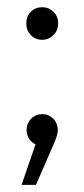

<svg xmlns="http://www.w3.org/2000/svg" viewBox="-20 -400 233 535"><path d="M97.2 -379.9Q116.2 -379.9 129.2 -366.9Q142.1 -354 142.1 -335Q142.1 -315.4 128.9 -302.2Q115.7 -289.1 97.2 -289.1Q78.6 -289.1 65.9 -302.2Q53.2 -315.4 53.2 -335Q53.2 -354.5 65.9 -367.2Q78.6 -379.9 97.2 -379.9ZM98.1 -82Q115.7 -82 128.4 -69.3Q141.1 -56.6 141.1 -37.1Q141.1 -24.4 129.9 1L80.1 115.2H40L79.1 2Q67.4 -2.9 60.8 -13.7Q54.2 -24.4 54.2 -37.1Q54.2 -56.6 66.9 -69.3Q79.6 -82 98.1 -82Z"/></svg>

Font: Montserrat arm Light
Style: Regular
Weight: 300
Designer: Julieta Ulanovsky
Foundry: Julieta Ulanovsky
Version: Version 6.000;PS 006.000;hotconv 1.0.88;makeotf.lib2.5.64775